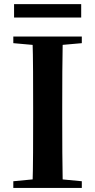

<svg xmlns="http://www.w3.org/2000/svg" viewBox="-20 -919 466 939"><path d="M48.8 -833.1V-898.8H377.1V-833.1ZM45.1 0V-32.6L198.2 -47.3H226L380.1 -32.6V0ZM138.6 0Q141.4 -85.2 141.7 -171.8Q142.1 -258.5 142.1 -346.1V-393.6Q142.1 -481.3 141.7 -567.7Q141.4 -654.1 138.6 -740.5H287Q285.3 -655.6 284.8 -568.4Q284.3 -481.3 284.3 -393.6V-346.9Q284.3 -259.9 284.8 -173.3Q285.3 -86.6 287 0ZM45.1 -707.9V-740.5H380.1V-707.9L226 -694.2H198.2Z"/></svg>

Font: Noto Serif SC ExtraLight
Style: Regular
Weight: 200
Designer: Ryoko NISHIZUKA 西塚涼子 (kana & ideographs); Frank Grießhammer (Latin, Greek & Cyrillic); Wenlong ZHANG 张文龙 (bopomofo); San
Foundry: Adobe
Version: Version 2.002-H1;hotconv 1.1.0;makeotfexe 2.6.0